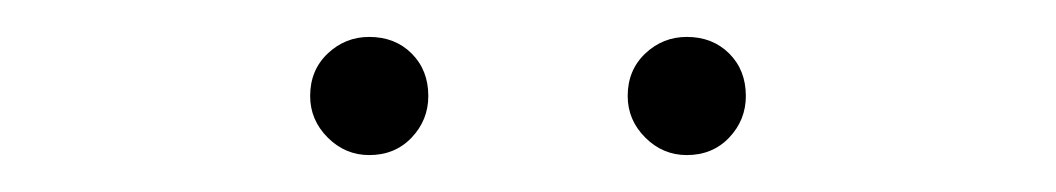

<svg xmlns="http://www.w3.org/2000/svg" viewBox="-20 -686 572 104"><path d="M180 -602Q167 -602 157.5 -611.5Q148 -621 148 -634Q148 -648 157.5 -657Q167 -666 180 -666Q194 -666 203 -657Q212 -648 212 -634Q212 -621 203 -611.5Q194 -602 180 -602ZM352 -602Q339 -602 329.5 -611.5Q320 -621 320 -634Q320 -648 329.5 -657Q339 -666 352 -666Q366 -666 375 -657Q384 -648 384 -634Q384 -621 375 -611.5Q366 -602 352 -602Z"/></svg>

Font: SourceSans3VF
Style: Regular
Weight: 200
Designer: Paul D. Hunt
Foundry: Adobe
Version: Version 3.052;hotconv 1.1.0;makeotfexe 2.6.0